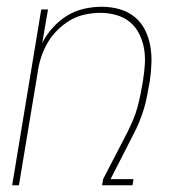

<svg xmlns="http://www.w3.org/2000/svg" viewBox="-20 -548 540 568"><path d="M16 0 102 -520H122L105 -421Q117 -445 136.5 -466.5Q156 -488 179 -502Q202 -516 228.5 -522Q255 -528 281 -528Q308 -528 333 -521Q358 -514 377.5 -498.5Q397 -483 408.5 -460.5Q420 -438 424.5 -412.5Q429 -387 428 -360.5Q427 -334 423 -307Q419 -287 415.5 -267Q412 -247 406 -227Q400 -207 392 -187.5Q384 -168 374 -149L307 -18H375L372 0H282L285 -18L357 -157Q366 -175 374 -194Q382 -213 387 -232Q392 -251 396 -270.5Q400 -290 403 -309V-310Q407 -334 408.5 -358Q410 -382 406 -405Q402 -428 391.5 -448.5Q381 -469 364 -483Q347 -497 324 -503.5Q301 -510 277 -510Q255 -510 231.5 -505Q208 -500 187.5 -488Q167 -476 149.5 -458.5Q132 -441 120 -420Q108 -399 101 -376.5Q94 -354 91 -331L36 0Z"/></svg>

Font: Iosevka Term Curly Th Obl
Style: Regular
Weight: 100
Italic angle: -9°
Designer: Belleve Invis
Foundry: Belleve Invis
Version: Version 32.3.0